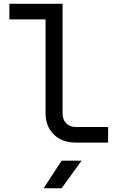

<svg xmlns="http://www.w3.org/2000/svg" viewBox="-20 -750 639 1010"><path d="M209.5 240.2 304.2 95.2H409.2L304.2 240.2ZM378.9 0Q305.7 0 263.2 -42.5Q219.7 -85 219.7 -154.8V-647.9H29.3V-730H309.1V-154.8Q309.1 -120.6 328.1 -101.6Q347.2 -82 378.9 -82H548.8V0Z"/></svg>

Font: UDEV Gothic 35
Style: Regular
Weight: 400
Version: v2.1.0; ttfautohint (v1.8.4.7-5d5b-dirty) -l 6 -r 45 -G 200 